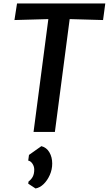

<svg xmlns="http://www.w3.org/2000/svg" viewBox="-20 -767 632 1116"><path d="M175 0 261 -656 64 -650.5 79 -747H592L579 -650.5L385 -656L299 0ZM186.5 328.5 144 300.5 146 288Q162 276 170.5 259.8Q179 243.5 179 218.5Q179 200.5 168.8 184.8Q158.5 169 144 166.5L148.5 133.5L220.5 82.5Q250.5 90 267 118.2Q283.5 146.5 283.5 183.5Q283.5 218.5 269.5 250Q255.5 281.5 233.8 302.8Q212 324 186.5 328.5Z"/></svg>

Font: Merriweather Sans Medium
Style: Italic
Weight: 500
Italic angle: -7.5°
Designer: Eben Sorkin
Foundry: Eben Sorkin
Version: Version 2.001